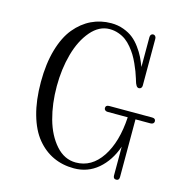

<svg xmlns="http://www.w3.org/2000/svg" viewBox="-107 -833 914 935"><g transform="rotate(15 350.0 -365.0)"><path d="M83 -365.2Q83 -457 103.5 -528.1Q124 -599.1 159.9 -642.6Q195.8 -686 241.7 -708Q287.6 -730 340.8 -730Q374.5 -730 403.6 -719.2Q432.6 -708.5 452.6 -692.4Q472.7 -676.3 489.7 -652.8Q506.8 -629.4 517.1 -608.4Q527.3 -587.4 537.1 -562V-711.9Q537.1 -720.7 541.3 -725.3Q545.4 -730 551.8 -730Q558.1 -730 562.5 -725.1Q566.9 -720.2 566.9 -711.9V-476.1Q566.9 -468.3 562.5 -463.6Q558.1 -459 551.8 -459Q547.4 -459 543.7 -461.4Q540 -463.9 537.1 -469.5Q534.2 -475.1 532.7 -478.5Q531.2 -481.9 528.8 -490.5Q526.4 -499 525.9 -500Q519.5 -519.5 514.2 -534.2Q508.8 -548.8 498.8 -570.8Q488.8 -592.8 478.8 -609.1Q468.8 -625.5 453.9 -643.6Q439 -661.6 423.1 -673.3Q407.2 -685.1 385.7 -692.6Q364.3 -700.2 340.8 -700.2Q288.1 -700.2 246.6 -651.9Q205.1 -603.5 184.1 -527.8Q163.1 -452.1 163.1 -365.2Q163.1 -276.9 183.8 -201.7Q204.6 -126.5 247.6 -78.1Q290.5 -29.8 348.1 -29.8Q427.7 -29.8 478.3 -105.7Q528.8 -181.6 536.1 -308.1H435.1Q426.8 -308.1 421.9 -312.3Q417 -316.4 417 -323.2Q417 -337.9 435.1 -337.9H650.9Q668.9 -337.9 668.9 -323.2Q668.9 -316.4 664.1 -312.3Q659.2 -308.1 650.9 -308.1H575.2V-17.1Q575.2 0 560.1 0Q544.9 0 544.9 -17.1V-162.1Q519 -87.9 467.5 -43.9Q416 0 346.2 0Q289.1 0 241.9 -22Q194.8 -43.9 158.9 -87.6Q123 -131.3 103 -202.1Q83 -272.9 83 -365.2Z"/></g></svg>

Font: Director Light
Style: Regular
Weight: 100
Designer: Ange Degheest & May Jolivet & Justine Herbel
Foundry: Velvetyne Type Foundry
Version: Version 1.000;FEAKit 1.0